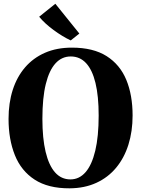

<svg xmlns="http://www.w3.org/2000/svg" viewBox="-20 -1012 767 1044"><path d="M358.5 12Q242 12.5 168.5 -35.2Q95 -83 60.8 -168.5Q26.5 -254 26.5 -365.5Q26.5 -452 49.2 -523Q72 -594 116.2 -645.5Q160.5 -697 224.5 -725Q288.5 -753 371 -753Q487 -753 559.8 -706.8Q632.5 -660.5 666.8 -577.8Q701 -495 701 -384Q701 -297.5 678.2 -225.2Q655.5 -153 611.5 -100Q567.5 -47 503.8 -17.8Q440 11.5 358.5 12ZM363 -36.5Q411 -36.5 445.2 -75.8Q479.5 -115 498 -192.5Q516.5 -270 516.5 -383.5Q516.5 -489.5 499.2 -560.8Q482 -632 448.2 -668.5Q414.5 -705 364.5 -705Q316 -705 281.8 -667.5Q247.5 -630 229 -555Q210.5 -480 210.5 -366Q210.5 -260 228 -186.5Q245.5 -113 279.2 -74.8Q313 -36.5 363 -36.5ZM364 -792.5Q341.5 -803 317.8 -817.5Q294 -832 271.2 -848.8Q248.5 -865.5 228.2 -884Q208 -902.5 193 -921L281 -991.5L411.5 -829.5L365 -792.5Z"/></svg>

Font: Merriweather 72pt ExtraBold
Style: Regular
Weight: 800
Version: Version 2.100